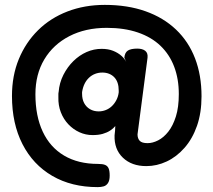

<svg xmlns="http://www.w3.org/2000/svg" viewBox="-20 -629 874 786"><path d="M380 137Q273 137 194 91Q115 45 72 -39Q29 -123 29 -236Q29 -319 57 -387Q85 -455 135.5 -505Q186 -555 256 -582Q326 -609 409 -609Q502 -609 575.5 -583Q649 -557 700.5 -508Q752 -459 778.5 -390Q805 -321 805 -235Q805 -167 786.5 -114Q768 -61 735.5 -24Q703 13 662.5 32Q622 51 579 51Q519 51 483 16.5Q447 -18 449 -75Q450 -84 451 -94Q452 -104 452 -113Q444 -103 431 -94.5Q418 -86 400.5 -81Q383 -76 359 -76Q331 -76 305.5 -87.5Q280 -99 260 -120Q240 -141 229 -169.5Q218 -198 219 -231Q219 -238 219 -243.5Q219 -249 220 -252Q223 -290 239.5 -322.5Q256 -355 280.5 -379Q305 -403 334.5 -416Q364 -429 396 -429Q423 -429 443 -421Q463 -413 477 -400.5Q491 -388 497 -375L489 -393Q491 -414 503.5 -422Q516 -430 542 -430Q563 -430 574.5 -421Q586 -412 584 -393L543 -79Q543 -62 552 -52.5Q561 -43 584 -43Q605 -43 627.5 -54.5Q650 -66 669 -90Q688 -114 700 -152Q712 -190 712 -244Q712 -306 693 -356Q674 -406 637 -441.5Q600 -477 544.5 -496Q489 -515 417 -515Q330 -515 264 -481Q198 -447 161.5 -386Q125 -325 125 -243Q125 -154 155 -90Q185 -26 242.5 8Q300 42 381 42Q400 42 410 46Q420 50 424.5 60Q429 70 429 90Q429 110 422 120.5Q415 131 404 134Q393 137 380 137ZM384 -173Q399 -173 413 -178.5Q427 -184 438 -194.5Q449 -205 456.5 -219.5Q464 -234 466 -251V-258Q466 -276 461.5 -289.5Q457 -303 448 -312.5Q439 -322 426.5 -327Q414 -332 399 -332Q383 -332 369 -326.5Q355 -321 344 -310.5Q333 -300 326 -285.5Q319 -271 316 -252V-245Q316 -223 324.5 -207Q333 -191 348.5 -182Q364 -173 384 -173Z"/></svg>

Font: Fredoka Medium
Style: Regular
Weight: 500
Designer: Ben Nathan
Foundry: Milena B. Brandão, Ben Nathan
Version: Version 2.001